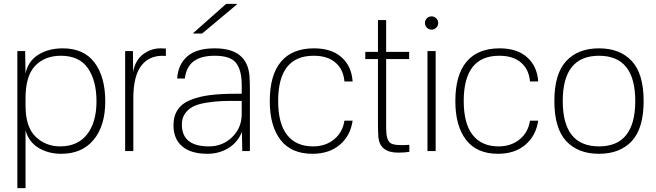

<svg xmlns="http://www.w3.org/2000/svg" viewBox="-20 -775 3367 985"><path d="M111 190H69V-513H109L111 -397Q123 -460 175.5 -493.5Q228 -527 302 -527Q410 -527 465 -454Q520 -381 520 -255Q520 -130 460.5 -58Q401 14 294 14Q228 14 177.5 -16.5Q127 -47 111 -107ZM111 -233Q111 -123 163 -73.5Q215 -24 288 -24Q379 -24 427 -86Q475 -148 475 -255Q475 -361 431 -425Q387 -489 292 -489Q210 -489 160.5 -437.5Q111 -386 111 -271Z M804 -527Q823 -527 831 -526V-488Q752 -495 708 -442Q664 -389 664 -271V0H622V-513H662L663 -405Q673 -465 713.5 -496Q754 -527 804 -527Z M1082 -527Q1249 -527 1260 -384Q1262 -357 1262 -313V0H1223L1221 -98Q1199 -44 1151.5 -15Q1104 14 1044 14Q960 14 915 -24Q870 -62 870 -132Q870 -180 892 -212.5Q914 -245 958 -262.5Q1002 -280 1056.5 -287Q1111 -294 1188 -294H1220V-341Q1220 -413 1192 -451Q1164 -489 1081 -489Q1012 -489 974 -461Q936 -433 928 -372H889Q893 -443 940 -485Q987 -527 1082 -527ZM913 -136Q913 -24 1052 -24Q1122 -24 1171 -71.5Q1220 -119 1220 -190V-257Q1161 -258 1120.5 -256.5Q1080 -255 1037.5 -248Q995 -241 970 -228Q945 -215 929 -192Q913 -169 913 -136ZM972 -603V-606L1140 -755H1195V-752L1017 -603Z M1591 -527Q1681 -527 1732.5 -481Q1784 -435 1789 -357H1747Q1742 -418 1701.5 -453.5Q1661 -489 1589 -489Q1407 -489 1407 -257Q1407 -141 1453 -82.5Q1499 -24 1586 -24Q1650 -24 1694 -60Q1738 -96 1747 -156H1789Q1778 -79 1723.5 -32.5Q1669 14 1583 14Q1474 14 1419 -57.5Q1364 -129 1364 -256Q1364 -390 1421.5 -458.5Q1479 -527 1591 -527Z M1961 -118Q1961 -57 1982.5 -41.5Q2004 -26 2080 -32V4Q2057 8 2022 8Q1929 8 1921 -72Q1919 -97 1919 -145V-472H1854V-509H1919V-672H1961V-509H2079V-472H1961Z M2215 -513V0H2173V-513ZM2170 -633Q2160 -643 2160 -657Q2160 -671 2170 -681Q2180 -691 2194 -691Q2208 -691 2218 -681Q2228 -671 2228 -657Q2228 -643 2218 -633Q2208 -623 2194 -623Q2180 -623 2170 -633Z M2543 -527Q2633 -527 2684.5 -481Q2736 -435 2741 -357H2699Q2694 -418 2653.5 -453.5Q2613 -489 2541 -489Q2359 -489 2359 -257Q2359 -141 2405 -82.5Q2451 -24 2538 -24Q2602 -24 2646 -60Q2690 -96 2699 -156H2741Q2730 -79 2675.5 -32.5Q2621 14 2535 14Q2426 14 2371 -57.5Q2316 -129 2316 -256Q2316 -390 2373.5 -458.5Q2431 -527 2543 -527Z M2867 -257Q2867 -24 3053 -24Q3239 -24 3239 -257Q3239 -489 3053 -489Q2867 -489 2867 -257ZM2824 -257Q2824 -396 2884.5 -461.5Q2945 -527 3053 -527Q3161 -527 3221.5 -461.5Q3282 -396 3282 -257Q3282 -117 3221.5 -51.5Q3161 14 3053 14Q2945 14 2884.5 -51.5Q2824 -117 2824 -257Z"/></svg>

Font: Nacelle UltraLight
Style: Regular
Weight: 200
Designer: Sora Sagano
Foundry: Sora Sagano
Version: Version 1.000;FEAKit 1.0